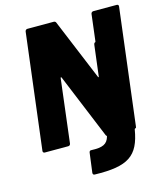

<svg xmlns="http://www.w3.org/2000/svg" viewBox="-129 -796 924 1084"><g transform="rotate(-15 333.5 -253.5)"><path d="M657 -700H520C513 -700 507 -695 506 -688L487 -532C487 -529 485 -527 483 -527C480 -527 477 -522 476 -515L454 -336C454 -331 450 -331 449 -335L301 -692C299 -697 294 -700 288 -700H134C128 -700 122 -695 121 -688L38 -12C37 -5 42 0 48 0H186C193 0 198 -5 199 -12L244 -383C245 -388 248 -388 250 -384L405 -8C406 -5 407 -3 409 -2C411 0 412 1 411 4C399 45 373 58 306 55C299 54 294 58 293 66L278 181C278 188 281 193 289 193C484 198 548 155 573 5C574 2 576 0 579 0C582 0 584 -5 584 -12L667 -688C668 -695 664 -700 657 -700Z"/></g></svg>

Font: Barlow ExtraBold
Style: Italic
Weight: 800
Italic angle: -7°
Designer: Jeremy Tribby
Foundry: Tribby Type
Version: Version 1.422;hotconv 1.0.109;makeotfexe 2.5.65596